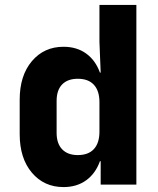

<svg xmlns="http://www.w3.org/2000/svg" viewBox="-20 -750 640 780"><path d="M238 10Q159 10 109.5 -48.5Q60 -107 60 -205V-345Q60 -443 109.5 -501.5Q159 -560 238 -560Q292 -560 330 -532.5Q368 -505 386 -455H389L384 -580V-730H534V0H389V-95H386Q368 -45 330 -17.5Q292 10 238 10ZM296 -120Q339 -120 361.5 -144.5Q384 -169 384 -215V-335Q384 -381 361.5 -405.5Q339 -430 296 -430Q255 -430 232.5 -407Q210 -384 210 -340V-210Q210 -167 232.5 -143.5Q255 -120 296 -120Z"/></svg>

Font: NKDuy Mono ExtraBold
Style: Regular
Weight: 800
Monospace: yes
Designer: NKDuy
Foundry: NKDuy
Version: Version 2.251; ttfautohint (v1.8.4.7-5d5b)